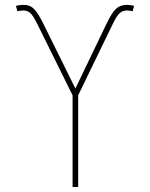

<svg xmlns="http://www.w3.org/2000/svg" viewBox="-20 -751 602 771"><path d="M271.5 0V-368.2L130.9 -652.3Q113.3 -688.5 101.6 -698.7Q89.8 -709 74.2 -709Q67.9 -709 61.8 -708Q55.7 -707 49.8 -706.1L43.9 -727.5Q51.8 -729 58.3 -730.2Q64.9 -731.4 71.3 -731.4Q99.1 -732.4 116 -715.6Q132.8 -698.7 152.8 -658.2L282.7 -395.5L409.2 -658.7Q428.7 -699.2 445.6 -715.3Q462.4 -731.4 489.3 -731.4Q497.1 -731.4 503.9 -730.5Q510.7 -729.5 518.6 -727.5L512.7 -706.1Q506.3 -707 500.5 -708Q494.6 -709 489.3 -709Q473.1 -709 460.9 -698.5Q448.7 -688 431.6 -652.3L293.9 -368.2V0Z"/></svg>

Font: Inter 24pt Thin
Style: Regular
Weight: 250
Designer: Rasmus Andersson
Foundry: rsms
Version: Version 4.001;git-66647c0bb